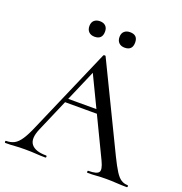

<svg xmlns="http://www.w3.org/2000/svg" viewBox="-146 -926 997 1049"><g transform="rotate(20 352.0 -401.0)"><path d="M215 -321 230 -344H436L443 -321ZM704 -12Q709 -12 709 -6Q709 0 704 0Q675 0 644.5 -2Q614 -4 585 -4Q553 -4 529.5 -2Q506 0 477 0Q473 0 473 -6Q473 -12 477 -12Q526 -12 537 -27.5Q548 -43 526 -89L311 -536L343 -584L148 -132Q122 -71 145 -41.5Q168 -12 231 -12Q236 -12 236 -6Q236 0 231 0Q201 0 176 -2Q151 -4 113 -4Q76 -4 53.5 -2Q31 0 -1 0Q-5 0 -5 -6Q-5 -12 -1 -12Q26 -12 46 -22.5Q66 -33 84.5 -61Q103 -89 125 -141L338 -632Q339 -635 345 -635.5Q351 -636 352 -632L592 -137Q616 -88 633.5 -60.5Q651 -33 668 -22.5Q685 -12 704 -12ZM258 -712Q237 -712 224.5 -724Q212 -736 212 -758Q212 -779 224.5 -790.5Q237 -802 258 -802Q279 -802 291 -790.5Q303 -779 303 -758Q303 -712 258 -712ZM433 -712Q412 -712 399.5 -724Q387 -736 387 -758Q387 -779 399.5 -790.5Q412 -802 433 -802Q478 -802 478 -758Q478 -712 433 -712Z"/></g></svg>

Font: Cormorant Light Medium
Style: Regular
Weight: 500
Version: Version 4.000